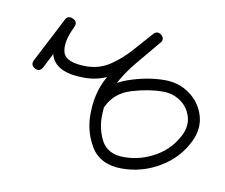

<svg xmlns="http://www.w3.org/2000/svg" viewBox="-45 -330 465 396"><g transform="rotate(10 187.0 -132.5)"><path d="M36 -165Q30 -155 20 -160Q9 -166 15 -177Q27 -200 39 -223.5Q51 -247 63 -270Q69 -280 79 -275Q90 -270 85 -259Q68 -224 74 -203.5Q80 -183 123 -183Q123 -183 123 -183Q123 -183 123 -183Q123 -183 123 -183Q123 -183 123 -183Q150 -183 172 -197.5Q194 -212 212.5 -233Q231 -254 247 -272Q255 -281 264 -274Q273 -266 265 -257Q245 -233 224 -208Q203 -183 188.5 -155Q174 -127 173 -94Q173 -94 173 -94Q173 -94 173 -94Q173 -94 173 -94Q173 -94 173 -94Q171 -64 184 -38Q197 -12 232 -12Q267 -12 298 -30Q329 -48 344 -80Q353 -100 347 -118.5Q341 -137 325 -148Q309 -159 288 -159Q288 -159 288 -159Q288 -159 288 -159Q288 -159 288 -159Q288 -159 288 -159Q258 -159 223.5 -148.5Q189 -138 175 -108Q175 -108 175 -108Q175 -108 175 -108Q170 -97 159 -102Q148 -107 153 -118Q171 -155 211 -169Q251 -183 288 -183Q288 -183 288 -183Q288 -183 288 -183Q288 -183 288 -183Q288 -183 288 -183Q318 -183 340.5 -166.5Q363 -150 371 -124Q379 -98 366 -70Q348 -32 311 -10Q274 12 232 12Q186 12 166.5 -21Q147 -54 149 -94Q149 -94 149 -94Q149 -94 149 -94Q149 -94 149 -94Q150 -131 165.5 -161.5Q181 -192 203 -219Q225 -246 247 -272Q254 -281 264 -273Q273 -265 265 -257Q246 -235 225.5 -212.5Q205 -190 180 -174.5Q155 -159 123 -159Q123 -159 123 -159Q123 -159 123 -159Q123 -159 123 -159Q123 -159 123 -159Q66 -159 53.5 -190.5Q41 -222 63 -270Q68 -280 79 -275Q90 -270 85 -259Q73 -236 60.5 -212.5Q48 -189 36 -165Q36 -165 36 -165Q36 -165 36 -165Z"/></g></svg>

Font: FRB American Cursive Light
Style: Italic
Weight: 300
Italic angle: -25°
Version: Version 2.0;Modular Font Editor K font №1